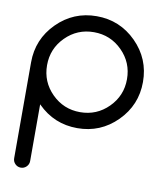

<svg xmlns="http://www.w3.org/2000/svg" viewBox="-86 -619 797 924"><g transform="rotate(10 312.5 -156.5)"><path d="M117.2 -273.4Q117.2 -192.4 174.3 -135.3Q231.4 -78.1 312.5 -78.1Q393.6 -78.1 450.7 -135.3Q507.8 -192.4 507.8 -273.4Q507.8 -354.5 450.7 -411.6Q393.6 -468.8 312.5 -468.8Q231.4 -468.8 174.3 -411.6Q117.2 -354.5 117.2 -273.4ZM117.2 195.3Q117.2 211.4 105.7 222.9Q94.2 234.4 78.1 234.4Q62 234.4 50.5 222.9Q39.1 211.4 39.1 195.3V-273.4Q39.1 -386.7 119.1 -466.8Q199.2 -546.9 312.5 -546.9Q425.8 -546.9 505.9 -466.8Q585.9 -386.7 585.9 -273.4Q585.9 -160.2 505.9 -80.1Q425.8 0 312.5 0Q199.2 0 119.1 -80.1Q118.2 -81.1 117.2 -82Z"/></g></svg>

Font: Comfortaa
Style: Regular
Weight: 400
Designer: Johan Aakerlund - aajohan
Foundry: Johan Aakerlund
Version: Version 2.004 2013